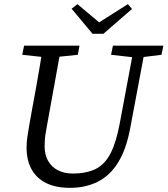

<svg xmlns="http://www.w3.org/2000/svg" viewBox="-20 -890 807 925"><path d="M209 -613 87 -626 96 -670H363L355 -626L230 -613ZM317 15Q249 15 202.5 -8Q156 -31 132 -74.5Q108 -118 108 -179Q108 -205 112 -231.5Q116 -258 121 -287L134 -360Q144 -412 153 -463.5Q162 -515 171 -567Q180 -619 188 -670H276L206 -283Q202 -261 198.5 -239.5Q195 -218 195 -184Q195 -144 212 -114.5Q229 -85 259.5 -69.5Q290 -54 330 -54Q397 -54 441 -76Q485 -98 512.5 -151Q540 -204 557 -296L627 -670H682L608 -276Q589 -172 549.5 -108Q510 -44 451 -14.5Q392 15 317 15ZM631 -613 515 -626 524 -670H767L758 -626L653 -613ZM353 -870 483 -761H424L596 -870L616 -847L478 -727H426L325 -848Z"/></svg>

Font: Source Serif 4 18pt
Style: Italic
Weight: 400
Italic angle: -12°
Designer: Frank Grießhammer
Foundry: Adobe Systems Incorporated
Version: Version 4.004;hotconv 1.0.116;makeotfexe 2.5.65601